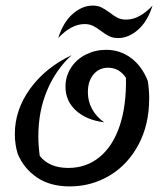

<svg xmlns="http://www.w3.org/2000/svg" viewBox="-20 -656 588 686"><path d="M43 -107Q33 -141 33 -177Q33 -264 88 -339.5Q143 -415 236 -459Q180 -408 148.5 -333.5Q117 -259 117 -170Q117 -136 122 -99Q156 -56 224 -56Q289 -56 336.5 -95.5Q384 -135 408 -207.5Q432 -280 430 -378Q406 -414 366 -414Q334 -414 314 -390Q294 -366 294 -327Q294 -294 309 -266.5Q324 -239 352 -219Q289 -227 251.5 -261Q214 -295 214 -346Q214 -384 234 -414.5Q254 -445 287.5 -461.5Q321 -478 359 -478Q409 -478 448 -449Q487 -420 508 -367Q513 -337 513 -304Q513 -211 475 -139.5Q437 -68 372 -29Q307 10 229 10Q159 10 112 -22Q65 -54 43 -107ZM525 -636Q507 -579 473 -549.5Q439 -520 402 -520Q384 -520 370.5 -526.5Q357 -533 340 -546Q324 -558 311.5 -564Q299 -570 282 -570Q235 -570 188 -520Q206 -577 240 -606.5Q274 -636 311 -636Q329 -636 341.5 -630Q354 -624 372 -611Q387 -599 400 -592.5Q413 -586 431 -586Q478 -586 525 -636Z"/></svg>

Font: Srisakdi
Style: Bold
Weight: 700
Designer: Cadson Demak Co.,Ltd.
Foundry: Cadson Demak Co.,Ltd.
Version: Version 1.000